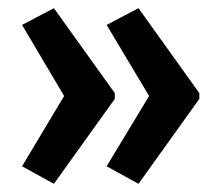

<svg xmlns="http://www.w3.org/2000/svg" viewBox="-20 -505 539 470"><path d="M468 -263 319 -55 241 -98 345 -270 241 -444 319 -485 468 -277ZM261 -263 112 -55 34 -98 137 -270 34 -444 112 -485 261 -277Z"/></svg>

Font: Noto Sans Telugu ExtraCondensed SemiBold
Style: Regular
Weight: 600
Width: 2
Designer: Jelle Bosma - Monotype Design Team
Foundry: Monotype Imaging Inc.
Version: Version 2.005; ttfautohint (v1.8.4.7-5d5b)